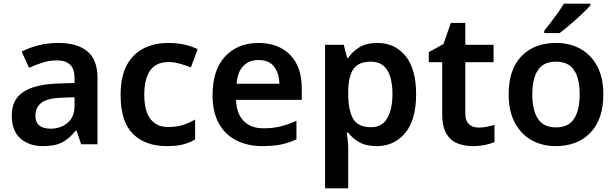

<svg xmlns="http://www.w3.org/2000/svg" viewBox="-20 -786 3356 1046"><path d="M297 -552Q402 -552 456.5 -506Q511 -460 511 -364V0H422L397 -75H393Q358 -31 319 -10.5Q280 10 213 10Q140 10 92 -31Q44 -72 44 -158Q44 -242 105.5 -284Q167 -326 292 -331L386 -334V-361Q386 -412 361 -434.5Q336 -457 291 -457Q250 -457 212.5 -445Q175 -433 138 -417L98 -505Q138 -526 189.5 -539Q241 -552 297 -552ZM320 -254Q237 -251 205 -225.5Q173 -200 173 -157Q173 -118 195.5 -101.5Q218 -85 255 -85Q310 -85 348 -116.5Q386 -148 386 -210V-256Z M888 10Q771 10 704 -57Q637 -124 637 -268Q637 -368 670.5 -430.5Q704 -493 763 -522.5Q822 -552 898 -552Q949 -552 989 -542Q1029 -532 1057 -518L1020 -419Q989 -431 958 -439.5Q927 -448 898 -448Q766 -448 766 -269Q766 -182 799.5 -138Q833 -94 896 -94Q941 -94 976 -105Q1011 -116 1043 -135V-26Q1012 -8 976.5 1Q941 10 888 10Z M1388 -552Q1497 -552 1560.5 -487Q1624 -422 1624 -306V-242H1266Q1268 -168 1307 -127.5Q1346 -87 1415 -87Q1467 -87 1509 -97.5Q1551 -108 1595 -128V-27Q1555 -8 1512 1Q1469 10 1409 10Q1330 10 1268.5 -20.5Q1207 -51 1172.5 -113Q1138 -175 1138 -267Q1138 -406 1207 -479Q1276 -552 1388 -552ZM1388 -459Q1337 -459 1305.5 -426.5Q1274 -394 1269 -330H1502Q1501 -386 1473.5 -422.5Q1446 -459 1388 -459Z M2036 -552Q2131 -552 2189 -481.5Q2247 -411 2247 -272Q2247 -133 2187.5 -61.5Q2128 10 2033 10Q1973 10 1936 -12Q1899 -34 1877 -63H1869Q1872 -44 1874.5 -21.5Q1877 1 1877 20V240H1751V-542H1853L1871 -470H1877Q1899 -504 1937 -528Q1975 -552 2036 -552ZM2000 -450Q1933 -450 1905.5 -410Q1878 -370 1877 -289V-273Q1877 -186 1903.5 -139.5Q1930 -93 2002 -93Q2061 -93 2089.5 -141.5Q2118 -190 2118 -274Q2118 -358 2089.5 -404Q2061 -450 2000 -450Z M2587 -91Q2610 -91 2632.5 -95.5Q2655 -100 2674 -106V-12Q2654 -3 2622 3.5Q2590 10 2555 10Q2509 10 2471 -5.5Q2433 -21 2411 -59Q2389 -97 2389 -165V-447H2316V-502L2396 -546L2436 -661H2515V-542H2669V-447H2515V-166Q2515 -128 2535 -109.5Q2555 -91 2587 -91Z M3267 -272Q3267 -137 3197 -63.5Q3127 10 3007 10Q2933 10 2875 -23Q2817 -56 2784 -119Q2751 -182 2751 -272Q2751 -407 2820.5 -479.5Q2890 -552 3010 -552Q3085 -552 3143 -519.5Q3201 -487 3234 -424.5Q3267 -362 3267 -272ZM2880 -272Q2880 -186 2910.5 -139Q2941 -92 3009 -92Q3077 -92 3107.5 -139Q3138 -186 3138 -272Q3138 -358 3107.5 -404Q3077 -450 3008 -450Q2941 -450 2910.5 -404Q2880 -358 2880 -272ZM3196 -756Q3180 -738 3149.5 -709Q3119 -680 3086 -652Q3053 -624 3029 -606H2945V-619Q2960 -637 2980 -663Q3000 -689 3019.5 -716.5Q3039 -744 3052 -766H3196Z"/></svg>

Font: Noto Sans Kannada SemiBold
Style: Regular
Weight: 600
Designer: Jelle Bosma - Monotype Design Team
Foundry: Monotype Imaging Inc.
Version: Version 2.005; ttfautohint (v1.8.4.7-5d5b)